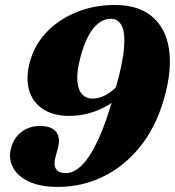

<svg xmlns="http://www.w3.org/2000/svg" viewBox="-20 -736 703 772"><path d="M213 15.5Q142.5 15.5 97.2 -5.5Q52 -26.5 33.2 -60.8Q14.5 -95 22.5 -133Q32.5 -179 64.8 -204.2Q97 -229.5 140 -229.5Q188 -229.5 206.2 -205.2Q224.5 -181 212 -137.5L203 -104.5Q194.5 -73 205.2 -56.5Q216 -40 245.5 -40Q277 -40 309.8 -72.2Q342.5 -104.5 376 -177Q409.5 -249.5 442.5 -371Q474 -481.5 478.8 -544.5Q483.5 -607.5 468.8 -634Q454 -660.5 425.5 -660.5Q399.5 -660.5 376.5 -643Q353.5 -625.5 334.8 -590.5Q316 -555.5 302.5 -502.5Q288 -446 291 -410Q294 -374 310.2 -356.8Q326.5 -339.5 351 -339.5Q375 -339.5 399.8 -351.2Q424.5 -363 445.5 -384.5Q466.5 -406 479 -435L507.5 -418Q496 -387 471.8 -360Q447.5 -333 414.2 -313Q381 -293 341.2 -281.5Q301.5 -270 258 -270Q195 -270 153 -297.2Q111 -324.5 96.8 -374.2Q82.5 -424 101 -490.5Q120.5 -559 170 -609.5Q219.5 -660 289.8 -688Q360 -716 442 -716Q536 -716 591.2 -669.8Q646.5 -623.5 659.5 -538.8Q672.5 -454 639.5 -339Q607 -225 543.2 -146Q479.5 -67 394.8 -25.8Q310 15.5 213 15.5Z"/></svg>

Font: Fraunces ExtraBold
Style: Italic
Weight: 800
Italic angle: -16°
Version: Version 1.000;[b76b70a41]